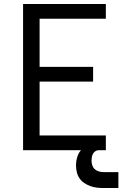

<svg xmlns="http://www.w3.org/2000/svg" viewBox="-20 -755 640 965"><path d="M96 0V-735H512V-661H179V-419H448V-345H179V-74H512V0ZM500 190Q483 190 466 188Q449 186 433 180Q417 174 403 164.5Q389 155 379.5 141Q370 127 366 110Q362 93 362 76Q362 54 369 32Q376 10 392.5 -6Q409 -22 431 -28.5Q453 -35 475 -35V0Q466 0 458.5 5.5Q451 11 447 18.5Q443 26 441.5 35Q440 44 440 53Q440 65 444 76.5Q448 88 456.5 95.5Q465 103 476.5 106.5Q488 110 500 110H575V190Z"/></svg>

Font: Iosevka Custom Extended
Style: Regular
Weight: 400
Width: 7
Monospace: yes
Designer: Belleve Invis
Foundry: Belleve Invis
Version: Version 11.2.4; ttfautohint (v1.8.4)